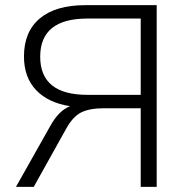

<svg xmlns="http://www.w3.org/2000/svg" viewBox="-20 -725 720 745"><path d="M42 0 175 -236Q208 -296 252 -313Q167 -326 120 -375.5Q73 -425 73 -506Q73 -602 134.5 -653.5Q196 -705 311 -705H588V0H526V-305H384Q328 -305 295.5 -289Q263 -273 237 -226L111 0ZM319 -357H526V-653H319Q136 -653 136 -505Q136 -357 319 -357Z"/></svg>

Font: Winston Light
Style: Regular
Weight: 300
Designer: Original fonts by Vernon Adams / Changes by Cristiano Sobral
Foundry: Original fonts by Vernon Adams / Changes by Cristiano Sobral
Version: Version 2.503;July 17, 2020;FontCreator 13.0.0.2655 64-bit